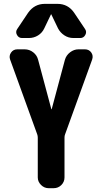

<svg xmlns="http://www.w3.org/2000/svg" viewBox="-20 -990 540 1010"><path d="M282.2 -969.7Q337.9 -969.7 370.1 -922.9L427.7 -836.9Q437.5 -822.3 428.7 -806.2Q419.9 -790 402.3 -790H366.2Q339.8 -790 318.4 -804.2Q296.9 -818.4 285.2 -840.8L250 -914.1Q250 -915 249 -915Q248 -915 248 -914.1L212.9 -840.8Q202.1 -817.4 180.2 -803.7Q158.2 -790 131.8 -790H95.7Q78.1 -790 69.3 -806.2Q60.5 -822.3 70.3 -836.9L127.9 -922.9Q161.1 -969.7 215.8 -969.7ZM426.8 -730.5Q448.2 -730.5 460 -713.9Q471.7 -697.3 464.8 -676.8L322.3 -283.2Q319.3 -276.4 319.3 -265.6V-56.6Q319.3 -33.2 302.7 -16.6Q286.1 0 261.7 0H236.3Q212.9 0 195.8 -17.1Q178.7 -34.2 178.7 -56.6V-265.6Q178.7 -275.4 175.8 -283.2L33.2 -676.8Q26.4 -696.3 38.1 -713.4Q49.8 -730.5 71.3 -730.5H109.4Q134.8 -730.5 154.8 -714.8Q174.8 -699.2 180.7 -674.8L250 -416Q250 -415 251 -415Q252 -415 252 -416L321.3 -674.8Q328.1 -699.2 348.6 -714.8Q369.1 -730.5 392.6 -730.5Z"/></svg>

Font: Rounded Mgen+ 1m bold
Style: Bold
Weight: 700
Designer: [Source Han Sans]
Ryoko NISHIZUKA  (kana & ideographs); Paul D. Hunt (Latin, Greek & Cyrillic); Wenlong ZHANG  (bopomofo
Version: Version 1.059.20150602